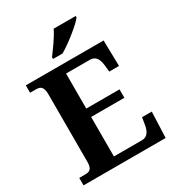

<svg xmlns="http://www.w3.org/2000/svg" viewBox="-216 -1059 1086 1187"><g transform="rotate(-30 326.5 -465.5)"><path d="M279.8 -61H480Q495.1 -61 505.9 -66.7Q516.6 -72.3 524.4 -82.5Q532.2 -92.8 536.9 -106.7Q541.5 -120.6 543.9 -137.2L551.8 -184.1H621.1L613.8 0H27.8V-53.2H69.8Q80.6 -53.2 89.8 -55.2Q99.1 -57.1 106.2 -63.2Q113.3 -69.3 117.2 -81.3Q121.1 -93.3 121.1 -112.8V-596.2Q121.1 -617.7 117.2 -630.4Q113.3 -643.1 106.4 -649.9Q99.6 -656.7 90.3 -658.9Q81.1 -661.1 69.8 -661.1H27.8V-713.9H583L586.9 -529.8H517.1L512.2 -577.1Q508.3 -613.8 493.7 -633.3Q479 -652.8 448.2 -652.8H279.8V-402.8H517.1V-342.8H279.8ZM255.4 -784.2Q266.1 -798.3 279.5 -816.9Q293 -835.4 306.6 -855.2Q320.3 -875 332.3 -894.8Q344.2 -914.6 352.1 -931.2H509.3V-920.9Q500 -907.7 478.5 -887.9Q457 -868.2 430.4 -846.7Q403.8 -825.2 375.2 -804.9Q346.7 -784.7 323.2 -771H255.4Z"/></g></svg>

Font: Sahl Naskh
Style: Bold
Weight: 700
Designer: Pascal Zoghbi
Version: Version 1.001